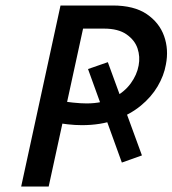

<svg xmlns="http://www.w3.org/2000/svg" viewBox="-20 -678 627 698"><path d="M278 -223Q253 -223 226.5 -226Q200 -229 173 -233L188 -312Q217 -308 245.5 -305Q274 -302 295 -302Q352 -302 392 -322.5Q432 -343 455 -374.5Q478 -406 484 -440Q490 -472 480 -502Q470 -532 440 -553Q410 -574 358 -574H282L157 0H57L200 -658H390Q467 -658 513 -627Q559 -596 576.5 -547Q594 -498 583 -443Q576 -403 553 -364Q530 -325 491.5 -293.5Q453 -262 399.5 -242.5Q346 -223 278 -223ZM300 -427 372 -452 496 -113 423 -87Z"/></svg>

Font: Ysabeau Infant SemiBold
Style: Italic
Weight: 600
Italic angle: -12°
Designer: Christian Thalmann (Catharsis Fonts)
Version: Version 2.002; featfreeze: ss01,ss02,lnum